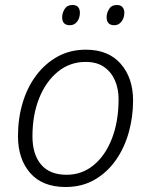

<svg xmlns="http://www.w3.org/2000/svg" viewBox="-20 -740 604 769"><path d="M243 9Q150 9 101 -47Q52 -103 52 -195Q52 -265 70.5 -327.5Q89 -390 125 -438Q161 -486 211 -513.5Q261 -541 324 -541Q414 -541 463.5 -484.5Q513 -428 513 -337Q513 -271 495.5 -209Q478 -147 443.5 -98Q409 -49 358.5 -20Q308 9 243 9ZM247 -40Q308 -40 355 -78.5Q402 -117 428.5 -185.5Q455 -254 455 -343Q455 -383 441 -416.5Q427 -450 398 -471Q369 -492 323 -492Q260 -492 212 -453Q164 -414 137 -347Q110 -280 110 -194Q110 -122 144.5 -81Q179 -40 247 -40ZM438 -639Q407 -639 407 -671Q407 -688 417 -704Q427 -720 448 -720Q463 -720 470.5 -711.5Q478 -703 478 -689Q478 -668 466.5 -653.5Q455 -639 438 -639ZM260 -639Q229 -639 229 -671Q229 -688 239 -704Q249 -720 270 -720Q286 -720 293 -711.5Q300 -703 300 -689Q300 -668 289 -653.5Q278 -639 260 -639Z"/></svg>

Font: Noto Sans Light
Style: Italic
Weight: 300
Italic angle: -12°
Designer: Monotype Design Team
Foundry: Monotype Imaging Inc.
Version: Version 2.013; ttfautohint (v1.8.4.7-5d5b)